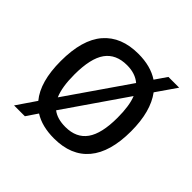

<svg xmlns="http://www.w3.org/2000/svg" viewBox="-153 -691 870 870"><g transform="rotate(45 282.5 -256.0)"><path d="M49.8 37.1 112.8 -55.2Q57.1 -122.1 57.1 -254.9Q57.1 -392.1 115.5 -459.5Q173.8 -526.9 283.2 -526.9Q361.8 -526.9 414.1 -492.2L453.1 -548.8H522L455.1 -452.1Q507.8 -381.3 507.8 -254.9Q507.8 -121.6 450.4 -53.2Q393.1 15.1 283.2 15.1Q206.1 15.1 155.8 -17.1L119.1 37.1ZM144 -254.9Q144 -174.8 164.1 -128.9L369.1 -425.8Q335.9 -454.1 283.2 -454.1Q212.4 -454.1 178.2 -406.5Q144 -358.9 144 -254.9ZM420.9 -254.9Q420.9 -332 402.8 -376L200.2 -82Q231 -58.1 283.2 -58.1Q353 -58.1 387 -106Q420.9 -153.8 420.9 -254.9Z"/></g></svg>

Font: ClearSansRegular
Style: Regular
Weight: 400
Foundry: Intel Corporation
Version: Version 1.00